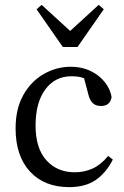

<svg xmlns="http://www.w3.org/2000/svg" viewBox="-20 -755 510 788"><path d="M264 13Q162 13 103 -51Q44 -115 44 -228Q44 -309 76 -365.5Q108 -422 160 -451.5Q212 -481 270 -481Q335 -481 381.5 -445.5Q428 -410 438 -357Q432 -320 395 -320Q372 -320 360 -332.5Q348 -345 343 -366L325 -434Q312 -439 298.5 -440.5Q285 -442 273 -442Q206 -442 166 -388Q126 -334 126 -240Q126 -146 170.5 -97Q215 -48 286 -48Q326 -48 359.5 -63Q393 -78 424 -115L443 -100Q415 -45 372.5 -16Q330 13 264 13ZM151 -735 268 -628 385 -735 406 -717 298 -562H238L130 -717Z"/></svg>

Font: Source Serif 4 Subhead
Style: Regular
Weight: 400
Designer: Frank Grießhammer
Foundry: Adobe Systems Incorporated
Version: Version 4.004;hotconv 1.0.117;makeotfexe 2.5.65602